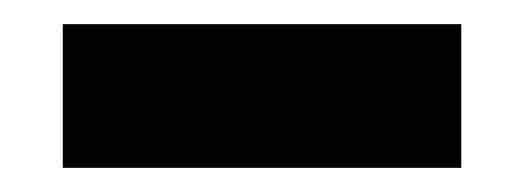

<svg xmlns="http://www.w3.org/2000/svg" viewBox="-20 -846 434 159"><path d="M362 -707V-826H32V-707Z"/></svg>

Font: Glow Sans SC Normal ExtraBold
Style: Regular
Weight: 800
Designer: Ryoko NISHIZUKA (kana, bopomofo & ideographs); Paul D. Hunt (Latin, Greek & Cyrillic); Sandoll Communications, Soo-young
Version: Version 0.93